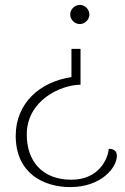

<svg xmlns="http://www.w3.org/2000/svg" viewBox="-20 -545 510 782"><path d="M305 -525C284 -525 266 -507 266 -486C266 -465 284 -447 305 -447C326 -447 344 -465 344 -486C344 -507 326 -525 305 -525ZM308 -346H271V-231C142 -212 44 -124 44 8C44 161 158 217 266 217C393 217 456 137 456 90C456 71 445 61 423 61C420 100 384 187 271 187C149 187 89 108 89 3C89 -135 225 -199 308 -200Z"/></svg>

Font: Arima Koshi ExtraLight
Style: Regular
Weight: 275
Designer: Joana Correia and Natanael Gama
Foundry: NDISCOVER
Version: Version 1.019;PS 001.019;hotconv 1.0.88;makeotf.lib2.5.64775